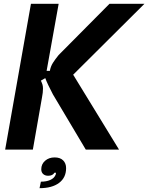

<svg xmlns="http://www.w3.org/2000/svg" viewBox="-20 -783 776 1005"><path d="M7 0 142 -763H287L224 -412H241Q245 -435 257 -454Q269 -473 287 -495L553 -763H736L363 -392L603 0H429L257 -289Q228 -344 217 -374L194 -361Q200 -348 202.5 -339.5Q205 -331 205 -319Q205 -299 200 -274L152 0ZM194 168Q223 168 243 159Q263 150 270 134Q273 130 273 121H265Q256 137 232 137Q216 137 206 128Q196 119 196 103Q196 76 216 58.5Q236 41 266 41Q295 41 310.5 56.5Q326 72 326 97Q326 147 289 174.5Q252 202 187 202Z"/></svg>

Font: Open Sauce Sans
Style: Bold Italic
Weight: 700
Italic angle: -10°
Designer: Alfredo Marco Pradil
Foundry: Creative Sauce Fz LLC
Version: Version 1.477